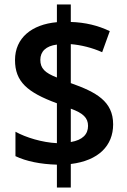

<svg xmlns="http://www.w3.org/2000/svg" viewBox="-20 -779 569 857"><path d="M234 -44V58H296V-47C420 -62 485 -129 485 -224C485 -327 409 -368 296 -408V-582C343 -578 391 -566 436 -546L470 -640C418 -665 361 -679 296 -681V-759H234V-680C122 -670 47 -610 47 -511C47 -415 101 -367 234 -318V-140C169 -143 96 -165 49 -191V-82C97 -59 161 -46 234 -44ZM234 -580V-433C180 -454 160 -474 160 -512C160 -549 185 -574 234 -580ZM296 -145V-294C351 -274 373 -253 373 -217C373 -180 349 -154 296 -145Z"/></svg>

Font: Noto Sans Myanmar SemiCondensed SemiBold
Style: Regular
Weight: 600
Width: 4
Designer: Monotype Design Team
Foundry: Monotype Imaging Inc.
Version: Version 2.107